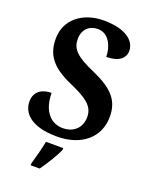

<svg xmlns="http://www.w3.org/2000/svg" viewBox="-171 -814 887 1126"><g transform="rotate(20 272.5 -251.5)"><path d="M250 10C404 10 503 -76 503 -205C503 -304 453 -363 324 -420C198 -474 170 -512 170 -570C170 -631 210 -665 262 -665C333 -665 363 -588 363 -528C441 -528 478 -561 478 -607C478 -669 415 -724 278 -724C146 -724 48 -647 48 -528C48 -429 92 -365 222 -308C326 -262 379 -228 379 -158C379 -95 337 -48 265 -48C191 -48 135 -106 134 -220C80 -220 29 -195 29 -129C29 -63 80 10 250 10ZM164 208V221H220C251 178 292 113 309 71V61H201C193 106 176 167 164 208Z"/></g></svg>

Font: Noto Serif Bengali SemiCondensed
Style: Bold
Weight: 700
Width: 4
Designer: Juan Bruce, Universal Thirst, Indian Type Foundry and the Monotype Design Team.
Foundry: Monotype Imaging Inc.
Version: Version 2.003